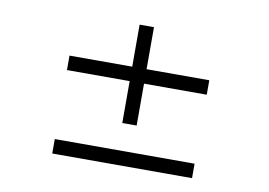

<svg xmlns="http://www.w3.org/2000/svg" viewBox="-68 -705 1135 811"><g transform="rotate(10 500.0 -300.0)"><path d="M200.2 0V-62H799.8V0ZM530.8 -357.9V-178.2H469.2V-357.9H200.2V-419.9H469.2V-600.1H530.8V-419.9H799.8V-357.9Z"/></g></svg>

Font: BabelStone Ogham Pictish
Style: Italic
Weight: 400
Italic angle: -30°
Designer: Andrew West
Foundry: BabelStone
Version: Version 1.02 March 14, 2022